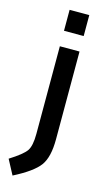

<svg xmlns="http://www.w3.org/2000/svg" viewBox="-181 -745 562 1018"><g transform="rotate(15 100.5 -236.5)"><path d="M67 -19V-500H175V-18Q175 80 140.5 127Q106 174 2 227L-41 146Q29 102 48 74.5Q67 47 67 -19ZM67 -585V-700H175V-585Z"/></g></svg>

Font: Titillium Web[RUS by Daymarius]
Style: Regular
Weight: 600
Designer: Cyrillization by Daymarius
Foundry: Cyrillization by Daymarius
Version: Version 1.002 September 11, 2018